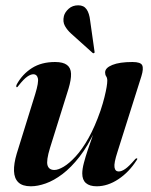

<svg xmlns="http://www.w3.org/2000/svg" viewBox="-20 -676 555 706"><path d="M483.5 -94Q485 -93.5 484.8 -91.5Q484.5 -89.5 482.5 -87Q454.5 -43 415.2 -17Q376 9 335.5 9Q309.5 9 296 -2.8Q282.5 -14.5 282.5 -38Q282.5 -54.5 288.5 -77.2Q294.5 -100 302.5 -123.8Q310.5 -147.5 317.8 -167.8Q325 -188 327 -199L330.5 -198Q303.5 -139.5 272.5 -99.8Q241.5 -60 209.8 -36Q178 -12 148.2 -1.5Q118.5 9 93.5 9Q62.5 9 47.5 -5.5Q32.5 -20 31.5 -47Q30.5 -74 41.5 -111L109.5 -330Q123 -374 119.2 -388.5Q115.5 -403 103 -403Q93 -403 80.2 -394.2Q67.5 -385.5 48.5 -361.5Q45.5 -357.5 44.2 -356.2Q43 -355 41 -355.5Q40 -356 39.8 -358.8Q39.5 -361.5 42 -366.5Q62.5 -403.5 97.5 -425.8Q132.5 -448 182.5 -448Q212 -448 226.2 -437.2Q240.5 -426.5 241.2 -405Q242 -383.5 232 -350L164 -132.5Q149.5 -85 154.8 -68Q160 -51 180 -51Q194 -51 214.2 -63Q234.5 -75 258.2 -100.8Q282 -126.5 305.5 -168.2Q329 -210 349.5 -269Q359 -297.5 364.2 -319Q369.5 -340.5 372 -355.5Q374.5 -370.5 374.5 -379.5Q374.5 -389.5 370.5 -395.2Q366.5 -401 366.5 -409.5Q366.5 -426.5 393 -437.2Q419.5 -448 467 -448Q497.5 -448 503 -435.8Q508.5 -423.5 500 -396L412 -117.5Q398.5 -76 401 -60.8Q403.5 -45.5 416.5 -45.5Q427 -45.5 440.5 -54.8Q454 -64 476 -89.5Q478 -92 480 -93Q482 -94 483.5 -94ZM311.5 -600 327.5 -487Q328 -485.5 328 -484Q328 -482.5 326.5 -481.5Q325 -480 323.2 -480.2Q321.5 -480.5 320.5 -481.5L241.5 -552.5Q227.5 -565 218.8 -580.5Q210 -596 215 -617Q218.5 -631 232.5 -643.8Q246.5 -656.5 268 -656.5Q288 -656.5 298.2 -642Q308.5 -627.5 311.5 -600Z"/></svg>

Font: Fraunces 120pt SemiBold
Style: Italic
Weight: 600
Italic angle: -16°
Version: Version 1.000;[b76b70a41]